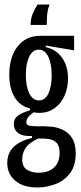

<svg xmlns="http://www.w3.org/2000/svg" viewBox="-20 -686 358 847"><path d="M144 141Q82 141 47 111Q12 81 12 33Q12 -12 42 -39.5Q72 -67 121 -77V-86Q81 -84 61 -98.5Q41 -113 41 -139Q41 -162 58.5 -175.5Q76 -189 112 -199V-208Q68 -218 44.5 -257Q21 -296 21 -356Q21 -434 57.5 -481Q94 -528 158 -528H307V-464L182 -485V-478Q228 -468 254 -431Q280 -394 280 -340Q280 -298 264.5 -263.5Q249 -229 220.5 -208.5Q192 -188 153 -188Q149 -188 141.5 -188.5Q134 -189 129 -191Q96 -169 96 -147Q96 -134 110 -131.5Q124 -129 143 -129H175Q185 -129 207.5 -127Q230 -125 254.5 -114.5Q279 -104 296.5 -79Q314 -54 314 -9Q314 45 289 78Q264 111 225 126Q186 141 144 141ZM152 -243Q179 -243 193.5 -273.5Q208 -304 208 -353Q208 -405 193 -436Q178 -467 151 -467Q124 -467 109 -436Q94 -405 94 -356Q94 -304 109.5 -273.5Q125 -243 152 -243ZM150 76Q194 76 218.5 53Q243 30 243 -11Q243 -43 229 -56.5Q215 -70 196 -72.5Q177 -75 161 -75H148Q108 -56 93 -33Q78 -10 78 16Q78 51 100 63.5Q122 76 150 76ZM199 -666Q189 -643 187.5 -614.5Q186 -586 186 -576H115Q115 -603 124.5 -626Q134 -649 146 -666Z"/></svg>

Font: Bricolage Grotesque 48pt Condensed Light
Style: Regular
Weight: 300
Width: 3
Designer: Mathieu Triay
Foundry: Atelier Triay
Version: Version 1.000; ttfautohint (v1.8.4.7-5d5b);gftools[0.9.32]